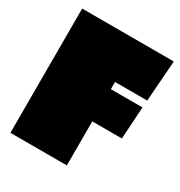

<svg xmlns="http://www.w3.org/2000/svg" viewBox="-151 -726 779 831"><g transform="rotate(30 239.0 -310.5)"><path d="M302 -220V0H20V-621H478L463 -417H302V-381H460L450 -220Z"/></g></svg>

Font: Passion One Black
Style: Regular
Weight: 900
Designer: Alejandro Lo Celso
Foundry: Fontstage
Version: Version 1.002